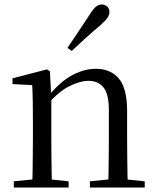

<svg xmlns="http://www.w3.org/2000/svg" viewBox="-20 -838 701 858"><path d="M41.7 0V-27.8L150.4 -38.6H182.8L286.7 -27.8V0ZM123.9 0Q125.1 -24.4 125.6 -65.3Q126.1 -106.3 126.6 -150.7Q127.1 -195.1 127.1 -228.5V-289.4Q127.1 -340.8 126.5 -380.8Q125.9 -420.7 123.9 -457.5L35.8 -462.4V-487.9L189.9 -528L202.9 -519.8L209.3 -403.1V-401.7V-228.5Q209.3 -195.1 209.8 -150.7Q210.3 -106.3 210.8 -65.3Q211.3 -24.4 212.3 0ZM381.8 0V-27.8L489.3 -38.6H522.3L626.8 -27.8V0ZM463.5 0Q464.5 -24.4 465 -64.8Q465.5 -105.3 466 -149.7Q466.5 -194.1 466.5 -228.5V-344.3Q466.5 -418.1 442.4 -447.5Q418.3 -476.9 374.6 -476.9Q340.9 -476.9 293.8 -454.8Q246.6 -432.7 192.2 -372.4L183.7 -406H193.8Q248.4 -472.9 302.1 -501.7Q355.9 -530.6 408.5 -530.6Q474 -530.6 511 -487.1Q548 -443.5 548 -342.4V-228.5Q548 -194.1 548.5 -149.7Q549 -105.3 549.6 -64.8Q550.2 -24.4 551.2 0ZM281.6 -624Q306.3 -660.9 330.8 -697.4Q355.3 -734 380.8 -772.8Q396.1 -797.6 408.2 -807.7Q420.4 -817.9 435.1 -817.9Q448 -817.9 458.5 -809.1Q469 -800.3 469 -783.8Q469 -771.1 459.1 -756.9Q449.2 -742.7 426.1 -723.1Q393.3 -695.8 362.3 -667.5Q331.3 -639.2 300.2 -610.1Z"/></svg>

Font: Noto Serif HK ExtraLight
Style: Regular
Weight: 200
Designer: Ryoko NISHIZUKA 西塚涼子 (kana & ideographs); Frank Grießhammer (Latin, Greek & Cyrillic); Wenlong ZHANG 张文龙 (bopomofo); San
Foundry: Adobe
Version: Version 2.002-H1;hotconv 1.1.0;makeotfexe 2.6.0